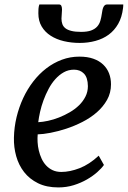

<svg xmlns="http://www.w3.org/2000/svg" viewBox="-20 -818 564 848"><path d="M41.5 -210Q42.5 -256.3 53.2 -300.8Q64 -345.2 82.5 -385Q101.1 -424.8 127 -458.3Q152.8 -491.7 184.6 -516.1Q216.3 -540.5 253.2 -554.2Q290 -567.9 330.6 -567.9Q366.2 -567.9 392.3 -558.6Q418.5 -549.3 435.8 -532.7Q453.1 -516.1 461.7 -493.9Q470.2 -471.7 470.2 -445.8Q470.2 -407.7 452.9 -377Q435.5 -346.2 407.5 -321.8Q379.4 -297.4 343.8 -279.3Q308.1 -261.2 272.2 -249.5Q236.3 -237.8 203.1 -231.4Q169.9 -225.1 146.5 -224.6Q145 -209 146 -190.4Q147 -171.9 151.4 -153.3Q155.8 -134.8 163.6 -117.7Q171.4 -100.6 183.6 -87.4Q195.8 -74.2 212.4 -66.4Q229 -58.6 251 -58.6Q288.6 -58.6 331.5 -75.2Q374.5 -91.8 416 -130.4L439 -89.4Q428.7 -74.7 409.4 -57.6Q390.1 -40.5 364 -25.4Q337.9 -10.3 305.7 -0.2Q273.4 9.8 237.8 9.8Q185.5 9.8 147.9 -8.8Q110.4 -27.3 86.4 -58.1Q62.5 -88.9 51.5 -128.4Q40.5 -168 41.5 -210ZM148.9 -278.3Q168.5 -279.3 192.4 -284.4Q216.3 -289.6 240.5 -299.1Q264.6 -308.6 287.8 -322Q311 -335.4 328.9 -352.8Q346.7 -370.1 357.4 -391.4Q368.2 -412.6 368.2 -437.5Q367.7 -475.6 350.8 -492.9Q334 -510.3 307.1 -510.3Q282.2 -510.3 261.7 -498.8Q241.2 -487.3 224.4 -468.5Q207.5 -449.7 194.6 -425.3Q181.6 -400.9 172.1 -375Q162.6 -349.1 157 -324Q151.4 -298.8 148.9 -278.3ZM332 -628.4Q295.4 -628.4 262.2 -636.2Q229 -644 203.9 -660.2Q178.7 -676.3 164.1 -700.9Q149.4 -725.6 149.4 -759.3Q149.4 -769 149.9 -778.6Q150.4 -788.1 153.8 -798.3H240.2Q248.5 -798.3 251.2 -791.7Q253.9 -785.2 253.9 -775.9Q253.9 -766.1 252.7 -755.4Q251.5 -744.6 251.5 -735.8Q251.5 -722.7 255.4 -711.7Q259.3 -700.7 269 -693.1Q278.8 -685.5 295.7 -681.4Q312.5 -677.2 338.4 -677.2Q365.2 -677.2 382.1 -683.3Q398.9 -689.5 408.9 -700.4Q418.9 -711.4 423.3 -726.6Q427.7 -741.7 430.2 -759.8Q431.2 -767.1 432.6 -773.9Q434.1 -780.8 436.5 -786.1Q439 -791.5 442.9 -794.9Q446.8 -798.3 452.6 -798.3H524.4Q524.4 -794.4 524.2 -790.3Q523.9 -786.1 523.4 -782.2Q518.6 -741.7 502 -712.6Q485.4 -683.6 460.2 -665Q435.1 -646.5 402.1 -637.5Q369.1 -628.4 332 -628.4Z"/></svg>

Font: Merriweather
Style: Italic
Weight: 400
Italic angle: -7°
Designer: Eben Sorkin ( eben@eyebytes.com )
Foundry: Eben Sorkin ( eben@eyebytes.com )
Version: Version 1.005; ttfautohint (v0.97) -l 13 -r 13 -G 200 -x 24 